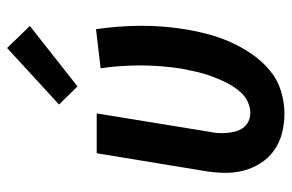

<svg xmlns="http://www.w3.org/2000/svg" viewBox="-160 -652 820 540"><g transform="rotate(-90 250.0 -382.0)"><path d="M201 8Q172 8 145 1Q118 -6 96.5 -21.5Q75 -37 60.5 -60Q46 -83 39.5 -109.5Q33 -136 34 -165Q35 -194 40 -222L89 -520H201L150 -207Q147 -194 146 -181Q145 -168 146 -155.5Q147 -143 150 -131Q153 -119 160 -109Q167 -99 178 -93.5Q189 -88 202 -88Q217 -88 232 -94.5Q247 -101 258 -112.5Q269 -124 277.5 -137.5Q286 -151 292.5 -165.5Q299 -180 304.5 -194.5Q310 -209 314 -223.5Q318 -238 321 -253Q324 -268 327 -282Q336 -340 336 -397Q336 -454 328 -509L438 -522Q447 -460 447.5 -396.5Q448 -333 437 -268Q432 -237 423.5 -205.5Q415 -174 401.5 -143.5Q388 -113 368.5 -84.5Q349 -56 323 -34Q297 -12 264.5 -2Q232 8 201 8ZM277 -574 226 -626 385 -772 447 -708Z"/></g></svg>

Font: Iosevka SS04 Oblique
Style: Bold
Weight: 700
Italic angle: -9°
Monospace: yes
Designer: Belleve Invis
Foundry: Belleve Invis
Version: Version 19.0.0; ttfautohint (v1.8.4)